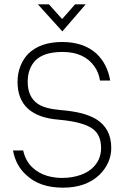

<svg xmlns="http://www.w3.org/2000/svg" viewBox="-20 -861 574 887"><path d="M442 -489Q436 -526 417 -553Q370 -621 269 -621Q183 -621 144 -582Q108 -545 108 -483Q108 -413 155 -381Q188 -359 256 -353Q317 -348 357 -337.5Q397 -327 425 -310Q494 -267 494 -177Q494 -142 479.5 -110Q465 -78 439 -53Q377 6 271 6Q163 6 102 -52Q53 -95 40 -166H87Q98 -118 128 -89Q158 -60 200 -48Q233 -39 267 -39Q313 -39 353 -53Q412 -74 436 -124Q447 -149 447 -177Q447 -238 408 -266Q364 -298 252 -308Q61 -323 61 -483Q61 -522 74.5 -556Q88 -590 112 -614Q167 -667 268 -667Q365 -667 425 -614Q476 -566 489 -489ZM268 -716 155 -841H206L267 -773L327 -841H376Z"/></svg>

Font: Sulphur Point Light
Style: Regular
Weight: 300
Designer: Noponies / Dale Sattler
Foundry: Noponies
Version: Version 1.000; ttfautohint (v1.8)